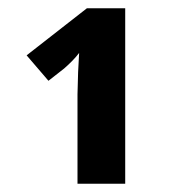

<svg xmlns="http://www.w3.org/2000/svg" viewBox="-20 -734 419 468"><path d="M285.2 -286.1H168.9V-503.9L170.4 -558.6L172.9 -605Q159.7 -587.4 136.2 -566.9L98.1 -537.1L44.9 -599.1L191.9 -713.9H285.2Z"/></svg>

Font: CAA NEO Sans
Style: Bold
Weight: 700
Version: Version 1.10